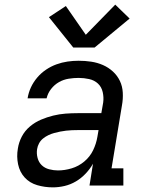

<svg xmlns="http://www.w3.org/2000/svg" viewBox="-20 -800 640 828"><path d="M208 8Q173 8 140.5 -1.5Q108 -11 86.5 -34.5Q65 -58 58 -91.5Q51 -125 57 -159Q61 -186 74 -211Q87 -236 109 -254.5Q131 -273 157 -284Q183 -295 209.5 -301.5Q236 -308 262.5 -310Q289 -312 316 -312H417L425 -358Q428 -380 423 -402.5Q418 -425 402.5 -439.5Q387 -454 364.5 -459Q342 -464 319 -464Q298 -464 276 -460.5Q254 -457 234.5 -446Q215 -435 200.5 -416.5Q186 -398 181 -376H99Q103 -401 113.5 -423.5Q124 -446 140.5 -465.5Q157 -485 178.5 -499.5Q200 -514 223.5 -522.5Q247 -531 271 -534.5Q295 -538 319 -538Q347 -538 373.5 -534Q400 -530 424 -519.5Q448 -509 467 -491.5Q486 -474 497 -451Q508 -428 509.5 -400.5Q511 -373 506 -346L461 -74H512V0H366L381 -94Q368 -71 349 -51Q330 -31 307 -17.5Q284 -4 258.5 2Q233 8 208 8ZM230 -65Q259 -65 289 -74Q319 -83 343.5 -103.5Q368 -124 381.5 -152Q395 -180 400 -210L405 -239H316Q303 -239 290.5 -238.5Q278 -238 265 -236.5Q252 -235 239.5 -232.5Q227 -230 214 -226.5Q201 -223 188.5 -217Q176 -211 165.5 -202.5Q155 -194 148.5 -182Q142 -170 140 -157Q137 -138 142 -119Q147 -100 160 -87.5Q173 -75 192 -70Q211 -65 230 -65ZM388 -595H296L191 -726L264 -774L350 -650L477 -780L539 -720Z"/></svg>

Font: Iosevka Curly Slab ExObl
Style: Regular
Weight: 400
Width: 7
Italic angle: -9°
Monospace: yes
Designer: Belleve Invis
Foundry: Belleve Invis
Version: Version 11.1.0; ttfautohint (v1.8.3)